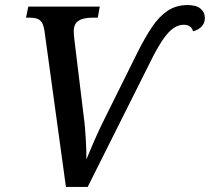

<svg xmlns="http://www.w3.org/2000/svg" viewBox="-20 -740 831 760"><path d="M156 -618Q153 -638 146.5 -649.5Q140 -661 128 -665.5Q116 -670 97 -670H83L92 -714H375L367 -670H345Q309 -670 290.5 -657.5Q272 -645 272 -617Q272 -610 272.5 -602Q273 -594 274 -587L312 -274Q315 -254 316.5 -233Q318 -212 319.5 -190Q321 -168 321.5 -147.5Q322 -127 322 -109Q329 -126 337.5 -146Q346 -166 355 -187Q364 -208 374.5 -230Q385 -252 396 -274L524 -532Q553 -590 581 -632Q609 -674 643 -697Q677 -720 723 -720Q757 -720 774 -705.5Q791 -691 791 -669Q791 -649 778.5 -635.5Q766 -622 744 -616Q741 -629 731.5 -635.5Q722 -642 707 -642Q687 -642 667.5 -629Q648 -616 628.5 -588.5Q609 -561 586 -517L327 0H241Z"/></svg>

Font: ET Text
Style: Italic
Weight: 470
Italic angle: -12°
Designer: Monotype Design Team
Foundry: Monotype Imaging Inc.
Version: Version 2.009